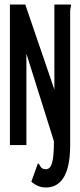

<svg xmlns="http://www.w3.org/2000/svg" viewBox="-20 -643 353 851"><path d="M221 -623V-246L92 -623H24V0H97V-405L219 -17C219 74 209 107 183 107C156 107 160 86 148 81L119 162C140 181 162 188 183 188C244 188 291 142 291 0V-592C291 -607 295 -612 295 -623Z"/></svg>

Font: Inconsolata ExtraCondensed
Style: Bold
Weight: 700
Width: 2
Monospace: yes
Designer: Raph Levien, Cyreal, Brenton Simpson
Foundry: Raph Levien, Cyreal, Google
Version: Version 3.100